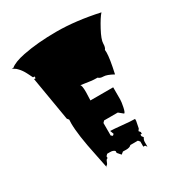

<svg xmlns="http://www.w3.org/2000/svg" viewBox="-188 -866 1008 1074"><g transform="rotate(-30 316.0 -329.0)"><path d="M341.3 32.2 319.8 31.7 305.2 43.5 285.6 21V8.8Q275.9 -1.5 256.8 -1.5H237.3L227.1 8.8V21Q218.3 21 212.4 38.1Q206.5 55.2 198.2 55.2V65.4Q193.4 39.1 178.7 -31.2Q147.9 -174.8 147.9 -250.5Q147.9 -265.6 148.9 -272.9L139.6 -284.2L91.8 -567.4H101.6V-579.1H91.8Q90.3 -581.5 85.7 -591.1Q81.1 -600.6 79.6 -603.5Q78.1 -606.4 73.7 -615Q69.3 -623.5 67.1 -627Q64.9 -630.4 60.3 -637.5Q55.7 -644.5 52.5 -647.9Q49.3 -651.4 44.4 -657Q39.6 -662.6 35.2 -666Q20.5 -676.3 12.7 -680.2H23.4Q49.8 -702.6 115.2 -715.8Q210 -734.9 333.3 -734.9Q456.5 -734.9 605 -702.6Q585.4 -681.2 555.9 -626.2Q526.4 -571.3 526.4 -546.4Q526.4 -521.5 516.6 -510.7L517.6 -494.6Q517.6 -455.6 497.1 -363.8Q456.5 -386.2 435.1 -386.2Q413.6 -386.2 403.8 -397Q377.9 -397 359.6 -399.7Q341.3 -402.3 324.5 -404.8Q307.6 -407.2 298.3 -408.7Q307.1 -403.8 307.1 -359.4L305.2 -306.6H452.1V-227.5Q452.1 -212.9 445.8 -181.9Q439.5 -150.9 432.1 -148.4L403.8 -171.4H315.4L305.2 -160.6V-80.1L315.4 -72.3L324.2 -80.1L315.4 -103.5Q338.4 -103 389.9 -97.7Q441.4 -92.3 469.7 -92.3V-80.1L460.9 -35.6L452.1 -23.4L460.9 -12.7V-1.5H452.1V8.8L460.9 21Q452.1 33.2 452.1 46.9V77.1L443.4 65.4H432.1V32.2L422.4 21H374Q364.3 32.2 341.3 32.2Z"/></g></svg>

Font: Butcherman Caps
Style: Regular
Weight: 400
Version: Version 001.003